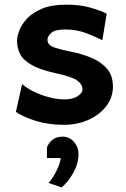

<svg xmlns="http://www.w3.org/2000/svg" viewBox="-20 -528 545 831"><path d="M441.9 -468.8 422.9 -354Q395.5 -368.2 353.8 -384.3Q312 -400.4 261.2 -400.4Q218.3 -400.4 201.9 -385.7Q185.5 -371.1 185.5 -356.4Q185.5 -344.7 192.1 -336.4Q198.7 -328.1 219.5 -321Q240.2 -314 283.2 -305.2Q334 -295.4 376.2 -277.6Q418.5 -259.8 443.6 -230Q468.8 -200.2 468.8 -153.8Q468.8 -106.9 440.4 -69.3Q412.1 -31.7 364 -9.8Q315.9 12.2 256.3 12.2Q190.9 12.2 135.7 -4.6Q80.6 -21.5 48.8 -43.9L75.7 -163.6Q111.8 -133.8 163.8 -115.7Q215.8 -97.7 258.8 -97.7Q293.5 -97.7 315.2 -111.1Q336.9 -124.5 336.9 -141.6Q336.9 -163.1 314.5 -179.4Q292 -195.8 222.2 -210.9Q152.8 -226.1 116.5 -247.1Q80.1 -268.1 66.9 -294.4Q53.7 -320.8 53.7 -351.6Q53.7 -369.6 63.5 -395.8Q73.2 -421.9 96.9 -447.5Q120.6 -473.1 161.9 -490.5Q203.1 -507.8 266.1 -507.8Q325.7 -507.8 369.6 -495.4Q413.6 -482.9 441.9 -468.8ZM183.1 156.2V109.9Q191.4 88.9 208 76.2Q224.6 63.5 251.5 63.5Q280.3 63.5 300 85.9Q319.8 108.4 319.8 139.2Q319.8 180.2 297.1 220.2Q274.4 260.3 246.6 283.2L189.9 263.7Q205.6 248 222.2 215.8Q238.8 183.6 243.2 156.2Z"/></svg>

Font: Andika
Style: Bold
Weight: 700
Designer: Victor Gaultney, Annie Olsen, Julie Remington, Don Collingsworth, Eric Hays, Becca Hirsbrunner
Foundry: SIL International
Version: Version 6.101